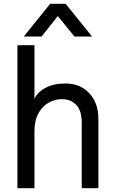

<svg xmlns="http://www.w3.org/2000/svg" viewBox="-20 -978 599 1003"><path d="M461 -787H369L282 -894L197 -787H104L242 -958H323ZM494 5H407V-336Q407 -401 378 -430.5Q349 -460 304 -460Q268 -460 235 -442Q202 -424 181 -386.5Q160 -349 160 -291V5H71V-742H160V-462Q177 -498 219.5 -520Q262 -542 321 -542Q399 -542 446.5 -491Q494 -440 494 -357Z"/></svg>

Font: LXGW 975 Gothic SC
Style: Regular
Weight: 400
Version: Version 2.01;February 25, 2021